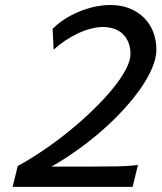

<svg xmlns="http://www.w3.org/2000/svg" viewBox="-20 -730 631 750"><path d="M498 0H29.3L49.3 -81.5Q98.6 -108.4 150.6 -143.8Q202.6 -179.2 251.5 -219Q300.3 -258.8 343.8 -301Q387.2 -343.3 419.7 -382.8Q452.1 -422.4 470.9 -457.5Q489.7 -492.7 489.7 -519Q489.7 -543.9 481.9 -563.5Q474.1 -583 460.2 -596.7Q446.3 -610.4 426.3 -617.4Q406.2 -624.5 382.3 -624.5Q359.9 -624.5 334.7 -617.9Q309.6 -611.3 284.4 -599.6Q259.3 -587.9 234.9 -571.5Q210.4 -555.2 189.5 -536.1L185.5 -617.2Q205.1 -637.2 231.2 -654.3Q257.3 -671.4 287.1 -683.8Q316.9 -696.3 348.6 -703.4Q380.4 -710.4 411.1 -710.4Q453.6 -710.4 487.1 -696.8Q520.5 -683.1 543.7 -659.4Q566.9 -635.7 578.9 -604Q590.8 -572.3 590.8 -536.1Q590.8 -503.4 574.5 -464.6Q558.1 -425.8 529.3 -384.5Q500.5 -343.3 461.4 -300.8Q422.4 -258.3 376.7 -218.5Q331.1 -178.7 281 -143.1Q231 -107.4 180.7 -79.1H305.2Q377.9 -79.1 433.1 -80.1Q488.3 -81.1 519 -85.9Z"/></svg>

Font: Andika New Basic
Style: Italic
Weight: 400
Italic angle: -14°
Designer: Victor Gaultney, Annie Olsen, Julie Remington, Don Collingsworth, Eric Hays
Foundry: SIL International
Version: Version 5.500